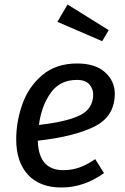

<svg xmlns="http://www.w3.org/2000/svg" viewBox="-20 -821 557 853"><path d="M148 -196Q151 -65 262 -65Q299 -65 333 -77Q367 -89 403 -114L442 -52Q353 12 253 12Q157 12 104.5 -44.5Q52 -101 52 -202Q52 -281 79.5 -358.5Q107 -436 168 -487.5Q229 -539 323 -539Q403 -539 446.5 -500Q490 -461 490 -405Q490 -304 400 -259Q310 -214 148 -196ZM394 -402Q394 -426 377 -446Q360 -466 322 -466Q246 -466 205 -408Q164 -350 153 -266Q277 -280 335.5 -309Q394 -338 394 -402ZM463 -687 434 -638 235 -724 280 -801Z"/></svg>

Font: Fira Sans
Style: Italic
Weight: 400
Italic angle: -8°
Designer: bBox Type GmbH & Carrois Corporate GbR & Edenspiekermann AG
Foundry: bBox Type GmbH & Carrois Corporate GbR & Edenspiekermann AG
Version: Version 4.301